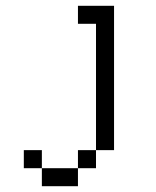

<svg xmlns="http://www.w3.org/2000/svg" viewBox="-20 -520 540 665"><path d="M125 62.5V125H250V62.5ZM125 62.5V0H62.5V62.5ZM250 62.5H312.5V0H250ZM312.5 0H375Q375 0 375 -500H250V-437.5H312.5Z"/></svg>

Font: BFUnifontExMono
Style: Regular
Weight: 500
Version: Version 15.0.06